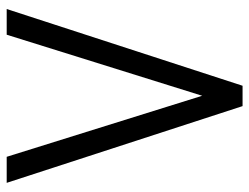

<svg xmlns="http://www.w3.org/2000/svg" viewBox="-104 -626 730 562"><g transform="rotate(-90 261.0 -345.0)"><path d="M6.8 -690.4H83L261.7 -118.2L440.4 -690.4H515.6L291 0H231.4Z"/></g></svg>

Font: DINish
Style: Regular
Weight: 400
Designer: Bert Driehuis
Foundry: Playbeing
Version: Version 3.008; git-95204e4c-release